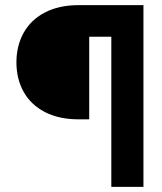

<svg xmlns="http://www.w3.org/2000/svg" viewBox="-20 -727 632 747"><path d="M413.1 -584H327.1V-262.7H286.1Q209.5 -262.7 154.8 -291Q100.1 -319.3 72 -369.6Q43.9 -419.9 43.9 -484.4Q43.9 -548.8 72 -599.4Q100.1 -649.9 154.8 -678.5Q209.5 -707 286.1 -707H538.1V0H413.1Z"/></svg>

Font: Pretendard JP ExtraBold
Style: Regular
Weight: 800
Designer: Base glyphs from Inter by Rasmus Andersson; Hangeul glyphs from Noto Sans CJK(Source Han Sans) by Jang Soo-young and Kan
Foundry: Kil Hyung-jin
Version: Version 1.309